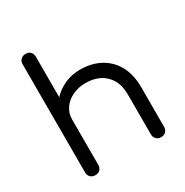

<svg xmlns="http://www.w3.org/2000/svg" viewBox="-177 -926 1033 1071"><g transform="rotate(-30 339.5 -390.5)"><path d="M557 0Q538 0 526 -12Q514 -24 514 -42V-297Q514 -358 491 -396.5Q468 -435 429.5 -454Q391 -473 341 -473Q295 -473 257 -455Q219 -437 197 -405.5Q175 -374 175 -333H118Q119 -396 150.5 -445.5Q182 -495 235 -524Q288 -553 353 -553Q424 -553 479.5 -523.5Q535 -494 567 -437Q599 -380 599 -297V-42Q599 -24 587 -12Q575 0 557 0ZM133 0Q114 0 102 -11.5Q90 -23 90 -42V-504Q90 -524 102 -535.5Q114 -547 133 -547Q152 -547 163.5 -535.5Q175 -524 175 -504V-42Q175 -23 163.5 -11.5Q152 0 133 0ZM133 -215Q114 -215 102 -227Q90 -239 90 -258V-738Q90 -758 102 -769.5Q114 -781 133 -781Q152 -781 163.5 -769.5Q175 -758 175 -738V-258Q175 -239 163.5 -227Q152 -215 133 -215Z"/></g></svg>

Font: Comfortaa Medium
Style: Regular
Weight: 500
Designer: Johan Aakerlund
Foundry: Johan Aakerlund
Version: Version 3.104; ttfautohint (v1.8.1.43-b0c9)